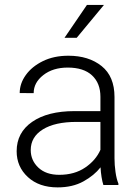

<svg xmlns="http://www.w3.org/2000/svg" viewBox="-20 -770 576 799"><path d="M410.2 0Q405.8 -13.7 402.6 -33.4Q399.4 -53.2 398.4 -73.7Q372.1 -40 327.1 -15.1Q282.2 9.8 219.7 9.8Q142.6 9.8 95.9 -33.2Q49.3 -76.2 49.3 -140.6Q49.3 -218.3 113.8 -262.9Q178.2 -307.6 290 -307.6H397.9V-367.2Q397.9 -423.8 363 -456.3Q328.1 -488.8 261.7 -488.8Q200.2 -488.8 160.2 -457.5Q120.1 -426.3 120.1 -382.3L62 -382.8Q62 -422.4 87.4 -457.8Q112.8 -493.2 158.4 -515.6Q204.1 -538.1 264.6 -538.1Q349.1 -538.1 402.8 -495.1Q456.5 -452.1 456.5 -366.2V-110.8Q456.5 -83.5 460.7 -54.2Q464.8 -24.9 472.7 -6.3V0ZM226.6 -42.5Q290 -42.5 334.5 -72.8Q378.9 -103 397.9 -146.5V-262.7H298.3Q208.5 -262.7 158.2 -231.4Q107.9 -200.2 107.9 -145.5Q107.9 -102.5 139.6 -72.5Q171.4 -42.5 226.6 -42.5ZM248.5 -612.8 341.8 -749.5H412.6L299.3 -612.8Z"/></svg>

Font: Vazirmatn RD UI ExtraLight
Style: Regular
Weight: 200
Designer: Saber Rastikerdar
Foundry: Saber Rastikerdar
Version: Version 33.003